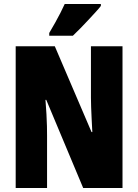

<svg xmlns="http://www.w3.org/2000/svg" viewBox="-20 -947 696 967"><path d="M597 0H399L213 -444H209Q212 -405 214 -371.5Q216 -338 216.5 -311Q217 -284 217 -263V0H59V-714H256L441 -282H445Q443 -318 441.5 -349.5Q440 -381 439 -407.5Q438 -434 438 -455V-714H597ZM488 -917Q478 -904 461.5 -886Q445 -868 425.5 -847Q406 -826 386 -805.5Q366 -785 347 -767H228V-781Q244 -808 258 -833Q272 -858 284 -881.5Q296 -905 306 -927H488Z"/></svg>

Font: Noto Sans Khmer ExtraCondensed Black
Style: Regular
Weight: 900
Width: 2
Designer: Danh Hong and the Monotype Design Team
Foundry: Monotype Imaging Inc.
Version: Version 2.004